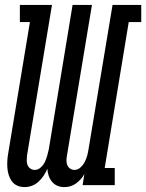

<svg xmlns="http://www.w3.org/2000/svg" viewBox="-20 -755 596 783"><path d="M80 8Q64 8 50.5 2Q37 -4 28.5 -15.5Q20 -27 15.5 -41.5Q11 -56 10 -71Q9 -86 10 -101.5Q11 -117 14 -133L102 -665H61V-735H192L90 -120Q89 -110 89 -100Q89 -90 92.5 -81.5Q96 -73 104 -67.5Q112 -62 122 -62Q135 -62 146 -72Q157 -82 163 -94.5Q169 -107 172.5 -120Q176 -133 179 -146L276 -735H355L253 -120Q251 -110 251 -100Q251 -90 254.5 -81.5Q258 -73 266 -67.5Q274 -62 284 -62Q297 -62 308 -72Q319 -82 325.5 -94.5Q332 -107 335.5 -120Q339 -133 341 -146L439 -735H556V-665H505L407 -70H448V0H317L324 -45Q324 -45 324 -45Q324 -45 324 -45Q318 -34 309 -24Q300 -14 289.5 -6.5Q279 1 267 4.5Q255 8 242 8Q242 8 242 8Q242 8 242 8Q227 8 214 2.5Q201 -3 192 -14Q183 -25 178.5 -38.5Q174 -52 173 -67Q167 -52 158 -38.5Q149 -25 137 -14Q125 -3 110 2.5Q95 8 80 8Q80 8 80 8Q80 8 80 8Z"/></svg>

Font: Iosevka Slab Oblique
Style: Regular
Weight: 400
Italic angle: -9°
Monospace: yes
Designer: Belleve Invis
Foundry: Belleve Invis
Version: Version 11.1.1; ttfautohint (v1.8.3)